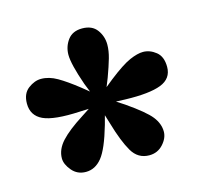

<svg xmlns="http://www.w3.org/2000/svg" viewBox="-68 -804 563 539"><g transform="rotate(-15 213.5 -534.5)"><path d="M213 -731Q242 -731 256 -712Q270 -693 270 -669Q270 -651 264 -630Q258 -609 247 -579L237 -554L258 -571Q299 -603 322 -613Q345 -623 361 -623Q381 -623 398.5 -609Q416 -595 416 -565Q416 -531 382.5 -518Q349 -505 279 -507L252 -508L275 -493Q327 -457 343.5 -436Q360 -415 360 -392Q360 -373 344 -355.5Q328 -338 304 -338Q271 -338 253.5 -368Q236 -398 220 -453L212 -479L205 -453Q186 -387 166.5 -363Q147 -339 120 -339Q95 -339 79.5 -357.5Q64 -376 64 -393Q64 -419 85 -442Q106 -465 150 -493L173 -508L147 -507Q71 -503 40 -517.5Q9 -532 9 -567Q9 -596 27.5 -610Q46 -624 65 -624Q88 -624 111.5 -610.5Q135 -597 168 -571L189 -554L179 -579Q157 -642 157 -669Q157 -693 171 -712Q185 -731 213 -731Z"/></g></svg>

Font: Source Serif Pro Black
Style: Regular
Weight: 900
Designer: Frank Grießhammer
Foundry: Adobe Systems Incorporated
Version: Version 3.001;hotconv 1.0.111;makeotfexe 2.5.65597